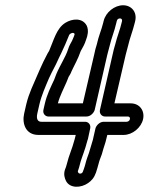

<svg xmlns="http://www.w3.org/2000/svg" viewBox="-20 -633 565 730"><path d="M284 -9C286 -19 295 -43 298 -52L305 -73L313 -101C313 -102 314 -103 314 -103L323 -145C326 -160 315 -170 304 -170H137C124 -170 117 -180 122 -202L130 -237C138 -271 153 -304 166 -335L176 -356C189 -380 198 -399 206 -417L212 -429C224 -454 233 -475 243 -500C247 -507 259 -511 263 -505C264 -502 264 -502 260 -492L254 -478C250 -470 243 -460 239 -446C229 -415 208 -385 194 -351L186 -330C173 -302 158 -273 150 -237L145 -215C142 -200 153 -190 164 -190H309C324 -190 337 -204 340 -215L388 -425C392 -441 395 -452 398 -463C404 -489 415 -514 422 -545L424 -553C425 -559 430 -563 436 -563C442 -563 445 -559 444 -553L442 -545C437 -522 425 -493 418 -464C414 -450 411 -440 408 -425L360 -215C357 -200 368 -190 379 -190H466C472 -190 475 -186 474 -180C473 -174 467 -170 461 -170H374C359 -170 346 -156 343 -145L333 -101C329 -88 327 -81 324 -71L318 -51C315 -43 308 -24 305 -11C303 -4 302 1 299 9L295 20C292 28 282 29 278 24C275 19 276 18 276 18C279 10 283 -4 284 -9ZM468 -463C473 -486 485 -516 492 -545L494 -553C502 -587 480 -613 448 -613C416 -613 382 -587 374 -553L372 -545C366 -520 355 -496 348 -464C344 -452 341 -440 338 -425L295 -240H200C208 -270 222 -295 233 -321L241 -341C244 -346 249 -353 252 -362C262 -384 276 -407 287 -439C290 -446 297 -455 303 -470L308 -484C313 -497 318 -517 310 -535C294 -566 255 -563 228 -546C195 -525 185 -482 167 -440L161 -430C150 -410 140 -388 131 -368L121 -345C108 -314 90 -279 80 -237L72 -202C63 -164 77 -120 126 -120H268L264 -104L256 -77L249 -57C244 -44 237 -22 234 -9C232 0 230 4 227 12C221 30 226 45 231 55C246 84 288 82 315 63C328 54 338 43 345 23C348 13 353 -2 355 -11C356 -17 364 -39 367 -46L373 -67C377 -81 381 -90 383 -100L388 -120H450C484 -120 517 -148 524 -180C531 -212 511 -240 477 -240H415L458 -425C462 -441 465 -452 468 -463Z"/></svg>

Font: Electronic
Style: OutlineIt
Weight: 700
Version: Version 1.011